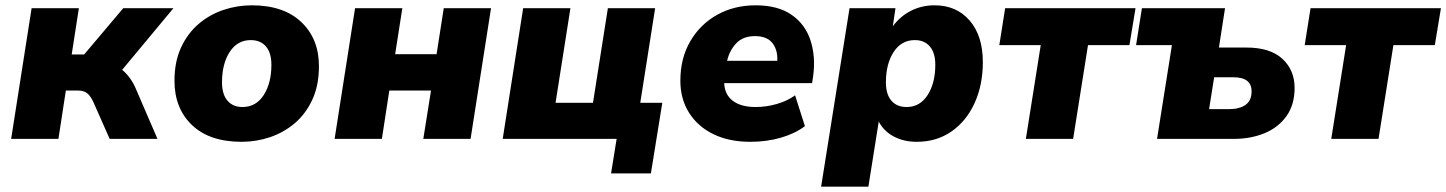

<svg xmlns="http://www.w3.org/2000/svg" viewBox="-20 -523 5446 723"><path d="M22 0 99 -492H277L250 -318H297L444 -492H633L440 -260Q456 -247 469 -229Q482 -211 491 -190L573 0H393L331 -140Q320 -163 307.5 -172.5Q295 -182 274 -182H228L200 0Z M890 11Q769 11 703 -52Q637 -115 637 -219Q637 -290 661.5 -343.5Q686 -397 727.5 -432.5Q769 -468 821 -485.5Q873 -503 928 -503Q1048 -503 1114.5 -440Q1181 -377 1181 -274Q1181 -202 1156.5 -148.5Q1132 -95 1090.5 -59.5Q1049 -24 997 -6.5Q945 11 890 11ZM893 -120Q944 -120 973 -165Q1002 -210 1002 -279Q1002 -324 981.5 -348Q961 -372 924 -372Q874 -372 845 -327.5Q816 -283 816 -213Q816 -168 836.5 -144Q857 -120 893 -120Z M1240 0 1317 -492H1495L1468 -319H1624L1651 -492H1829L1752 0H1574L1603 -182H1446L1418 0Z M2281 130 2302 0H1873L1950 -492H2128L2072 -136H2213L2269 -492H2447L2391 -136H2474L2431 130Z M2805 11Q2726 11 2667 -17.5Q2608 -46 2575 -98Q2542 -150 2542 -219Q2542 -304 2579.5 -368Q2617 -432 2681 -467.5Q2745 -503 2825 -503Q2909 -503 2960.5 -467.5Q3012 -432 3032 -371Q3052 -310 3042 -236L3038 -210H2707Q2709 -166 2740 -143Q2771 -120 2825 -120Q2866 -120 2905.5 -131.5Q2945 -143 2974 -164L3011 -48Q2974 -20 2920.5 -4.5Q2867 11 2805 11ZM2823 -387Q2778 -387 2752.5 -360Q2727 -333 2718 -294H2907Q2909 -335 2888.5 -361Q2868 -387 2823 -387Z M3072 180 3179 -492H3352L3342 -424Q3370 -462 3410.5 -482.5Q3451 -503 3499 -503Q3582 -503 3631.5 -445.5Q3681 -388 3681 -289Q3681 -203 3650 -135Q3619 -67 3563 -28Q3507 11 3432 11Q3384 11 3346.5 -8.5Q3309 -28 3289 -65L3250 180ZM3394 -120Q3444 -120 3473 -165Q3502 -210 3502 -279Q3502 -324 3481.5 -348Q3461 -372 3425 -372Q3374 -372 3345 -327Q3316 -282 3316 -213Q3316 -168 3336.5 -144Q3357 -120 3394 -120Z M3843 0 3899 -353H3743L3765 -492H4256L4233 -353H4077L4021 0Z M4337 0 4393 -353H4258L4280 -492H4593L4570 -344H4673Q4763 -344 4809 -301.5Q4855 -259 4855 -192Q4855 -129 4824.5 -86Q4794 -43 4742 -21.5Q4690 0 4626 0ZM4533 -112H4608Q4647 -112 4670 -128Q4693 -144 4693 -179Q4693 -232 4625 -232H4552Z M4993 0 5049 -353H4893L4915 -492H5406L5383 -353H5227L5171 0Z"/></svg>

Font: Nunito Sans Black
Style: Italic
Weight: 900
Italic angle: -9°
Designer: Vernon Adams
Foundry: Vernon Adams
Version: Version 3.006; ttfautohint (v1.8.3)